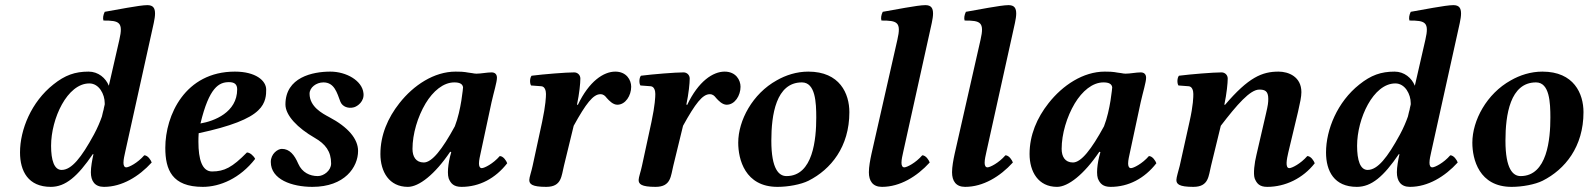

<svg xmlns="http://www.w3.org/2000/svg" viewBox="-20 -718 6189 748"><path d="M445 -563 404 -384C392 -414 363 -439 325 -439C272 -439 233 -425 188 -389C102 -321 58 -213 58 -124C58 -51 90 10 178 10C235 10 282 -30 342 -118L344 -117C339 -95 334 -67 334 -47C334 -13 349 10 385 10C455 10 521 -30 571 -85C568 -94 556 -113 542 -113C516 -83 482 -66 472 -66C464 -66 461 -74 461 -84C461 -97 465 -113 468 -127L569 -583C576 -616 584 -645 584 -665C584 -686 577 -698 554 -698C523 -698 431 -679 388 -672C382 -660 380 -647 383 -638C445 -638 461 -632 445 -563ZM377 -264C370 -244 360 -220 346 -194C297 -104 259 -56 220 -56C191 -56 179 -94 179 -150C179 -256 242 -393 328 -393C366 -393 388 -351 388 -316C388 -315 388 -313 388 -311ZM383 -282 386 -300C386 -294 384 -288 383 -282Z M754 -199C880 -226 952 -255 986 -288C1017 -317 1017 -351 1017 -369C1017 -404 976 -439 895 -439C701 -439 624 -269 624 -142C624 -57 650 10 770 10C837 10 915 -23 974 -99C969 -110 954 -124 942 -124C885 -66 854 -50 806 -50C767 -50 753 -98 753 -165C753 -170 753 -191 754 -199ZM904 -370C904 -280 814 -246 761 -237C795 -378 833 -398 872 -398C893 -398 904 -390 904 -370Z M1396 -355C1391 -404 1329 -439 1267 -439C1198 -439 1092 -417 1092 -311C1092 -268 1140 -219 1206 -181C1248 -157 1270 -128 1270 -81C1270 -54 1242 -32 1218 -32C1187 -32 1157 -46 1142 -80C1127 -115 1108 -138 1078 -138C1062 -138 1035 -119 1035 -87C1035 -19 1117 10 1197 10C1323 10 1375 -67 1375 -130C1375 -177 1336 -223 1262 -262C1236 -276 1186 -302 1186 -353C1186 -377 1212 -397 1240 -397C1283 -397 1293 -356 1306 -322C1314 -302 1337 -294 1359 -300C1373 -304 1400 -323 1396 -355Z M1895 -436C1877 -436 1854 -431 1836 -431C1830 -431 1825 -432 1820 -433C1793 -436 1795 -439 1755 -439C1671 -439 1591 -386 1536 -316C1491 -259 1462 -192 1462 -118C1462 -49 1496 10 1569 10C1612 10 1674 -38 1734 -127L1738 -125L1733 -107C1728 -86 1725 -64 1725 -47C1725 -38 1726 -29 1728 -23C1736 -3 1748 10 1778 10C1848 10 1910 -23 1956 -82C1953 -91 1941 -110 1927 -110C1901 -80 1867 -63 1857 -63C1849 -63 1846 -71 1846 -81C1846 -94 1850 -110 1853 -124L1895 -320C1904 -360 1916 -398 1916 -415C1916 -429 1908 -436 1895 -436ZM1752 -226C1703 -136 1663 -85 1631 -85C1600 -85 1587 -108 1587 -138C1587 -196 1607 -263 1638 -315C1667 -363 1707 -397 1750 -397C1771 -397 1782 -391 1784 -378C1784 -378 1777 -290 1752 -226Z M2215 -228C2263 -315 2291 -351 2319 -351C2331 -351 2337 -345 2344 -336C2353 -326 2368 -310 2385 -310C2417 -310 2439 -346 2439 -380C2439 -406 2421 -439 2377 -439C2332 -439 2275 -402 2231 -309L2228 -311C2237 -353 2241 -394 2241 -412C2241 -426 2230 -436 2217 -436C2185 -436 2098 -429 2051 -423C2044 -415 2043 -394 2049 -385L2089 -382C2103 -381 2107 -364 2107 -352C2107 -341 2106 -309 2092 -243L2055 -72C2051 -52 2042 -27 2042 -17C2042 -1 2052 10 2108 10C2169 10 2167 -33 2177 -72Z M2641 -228C2689 -315 2717 -351 2745 -351C2757 -351 2763 -345 2770 -336C2779 -326 2794 -310 2811 -310C2843 -310 2865 -346 2865 -380C2865 -406 2847 -439 2803 -439C2758 -439 2701 -402 2657 -309L2654 -311C2663 -353 2667 -394 2667 -412C2667 -426 2656 -436 2643 -436C2611 -436 2524 -429 2477 -423C2470 -415 2469 -394 2475 -385L2515 -382C2529 -381 2533 -364 2533 -352C2533 -341 2532 -309 2518 -243L2481 -72C2477 -52 2468 -27 2468 -17C2468 -1 2478 10 2534 10C2595 10 2593 -33 2603 -72Z M2856 -162C2856 -98 2882 10 3009 10C3050 10 3100 1 3130 -14C3217 -58 3289 -146 3289 -281C3289 -353 3252 -439 3129 -439C3083 -439 3041 -425 3006 -405C2912 -353 2856 -249 2856 -162ZM2985 -170C2985 -270 3003 -397 3104 -397C3157 -397 3160 -318 3160 -260C3160 -177 3148 -32 3044 -32C3015 -32 2985 -58 2985 -170Z M3476 -563 3375 -118C3370 -95 3365 -68 3365 -47C3365 -13 3380 10 3416 10C3486 10 3552 -30 3602 -85C3599 -94 3587 -113 3573 -113C3547 -83 3513 -66 3503 -66C3495 -66 3492 -74 3492 -84C3492 -97 3496 -113 3499 -127L3600 -583C3607 -616 3615 -645 3615 -665C3615 -686 3608 -698 3585 -698C3554 -698 3462 -679 3419 -672C3413 -660 3411 -647 3414 -638C3476 -638 3492 -632 3476 -563Z M3800 -563 3699 -118C3694 -95 3689 -68 3689 -47C3689 -13 3704 10 3740 10C3810 10 3876 -30 3926 -85C3923 -94 3911 -113 3897 -113C3871 -83 3837 -66 3827 -66C3819 -66 3816 -74 3816 -84C3816 -97 3820 -113 3823 -127L3924 -583C3931 -616 3939 -645 3939 -665C3939 -686 3932 -698 3909 -698C3878 -698 3786 -679 3743 -672C3737 -660 3735 -647 3738 -638C3800 -638 3816 -632 3800 -563Z M4424 -436C4406 -436 4383 -431 4365 -431C4359 -431 4354 -432 4349 -433C4322 -436 4324 -439 4284 -439C4200 -439 4120 -386 4065 -316C4020 -259 3991 -192 3991 -118C3991 -49 4025 10 4098 10C4141 10 4203 -38 4263 -127L4267 -125L4262 -107C4257 -86 4254 -64 4254 -47C4254 -38 4255 -29 4257 -23C4265 -3 4277 10 4307 10C4377 10 4439 -23 4485 -82C4482 -91 4470 -110 4456 -110C4430 -80 4396 -63 4386 -63C4378 -63 4375 -71 4375 -81C4375 -94 4379 -110 4382 -124L4424 -320C4433 -360 4445 -398 4445 -415C4445 -429 4437 -436 4424 -436ZM4281 -226C4232 -136 4192 -85 4160 -85C4129 -85 4116 -108 4116 -138C4116 -196 4136 -263 4167 -315C4196 -363 4236 -397 4279 -397C4300 -397 4311 -391 4313 -378C4313 -378 4306 -290 4281 -226Z M4614 -243 4576 -72C4571 -52 4563 -27 4563 -17C4563 -1 4573 10 4629 10C4690 10 4688 -33 4698 -72L4736 -228C4799 -310 4850 -369 4886 -369C4907 -369 4921 -364 4921 -333C4921 -319 4920 -309 4912 -275L4875 -115C4867 -83 4862 -41 4868 -23C4876 -3 4887 10 4917 10C4987 10 5056 -23 5102 -82C5099 -91 5087 -110 5073 -110C5047 -80 5013 -63 5003 -63C4986 -63 4993 -98 4999 -124L5037 -283C5045 -318 5050 -341 5050 -359C5050 -419 5000 -439 4961 -439C4897 -439 4844 -417 4752 -309L4750 -311C4759 -353 4763 -395 4763 -412C4763 -426 4752 -436 4739 -436C4707 -436 4620 -429 4573 -423C4566 -415 4565 -394 4571 -385L4611 -382C4625 -381 4629 -364 4629 -352C4629 -341 4629 -309 4614 -243Z M5533 -563 5492 -384C5480 -414 5451 -439 5413 -439C5360 -439 5321 -425 5276 -389C5190 -321 5146 -213 5146 -124C5146 -51 5178 10 5266 10C5323 10 5370 -30 5430 -118L5432 -117C5427 -95 5422 -67 5422 -47C5422 -13 5437 10 5473 10C5543 10 5609 -30 5659 -85C5656 -94 5644 -113 5630 -113C5604 -83 5570 -66 5560 -66C5552 -66 5549 -74 5549 -84C5549 -97 5553 -113 5556 -127L5657 -583C5664 -616 5672 -645 5672 -665C5672 -686 5665 -698 5642 -698C5611 -698 5519 -679 5476 -672C5470 -660 5468 -647 5471 -638C5533 -638 5549 -632 5533 -563ZM5465 -264C5458 -244 5448 -220 5434 -194C5385 -104 5347 -56 5308 -56C5279 -56 5267 -94 5267 -150C5267 -256 5330 -393 5416 -393C5454 -393 5476 -351 5476 -316C5476 -315 5476 -313 5476 -311ZM5471 -282 5474 -300C5474 -294 5472 -288 5471 -282Z M5716 -162C5716 -98 5742 10 5869 10C5910 10 5960 1 5990 -14C6077 -58 6149 -146 6149 -281C6149 -353 6112 -439 5989 -439C5943 -439 5901 -425 5866 -405C5772 -353 5716 -249 5716 -162ZM5845 -170C5845 -270 5863 -397 5964 -397C6017 -397 6020 -318 6020 -260C6020 -177 6008 -32 5904 -32C5875 -32 5845 -58 5845 -170Z"/></svg>

Font: Libertinus Serif
Style: Bold Italic
Weight: 700
Italic angle: -12°
Designer: Philipp H. Poll, Khaled Hosny
Foundry: Caleb Maclennan
Version: Version 7.050;RELEASE